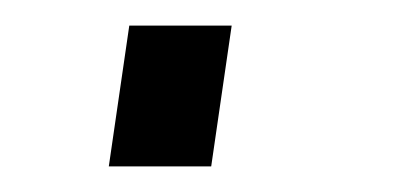

<svg xmlns="http://www.w3.org/2000/svg" viewBox="-20 -130 326 150"><path d="M65 0 81 -110H161L145 0Z"/></svg>

Font: Kosmopol Plus Jakarta Sans Italic It
Style: Regular
Weight: 400
Italic angle: -8.04999°
Designer: Gumpita Rahayu
Foundry: Tokotype
Version: Version 2.006